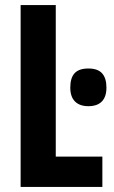

<svg xmlns="http://www.w3.org/2000/svg" viewBox="-20 -734 446 754"><path d="M61 0V-714H199V-119H382V0ZM327 -465Q364 -465 381 -446Q398 -427 398 -390Q398 -354 380 -335.5Q362 -317 327 -317Q293 -317 274.5 -335.5Q256 -354 256 -390Q256 -428 273 -446.5Q290 -465 327 -465Z"/></svg>

Font: Noto Sans Display ExtraCondensed
Style: Bold
Weight: 700
Width: 2
Designer: Monotype Design Team
Foundry: Monotype Imaging Inc.
Version: Version 2.003